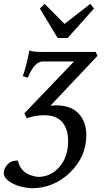

<svg xmlns="http://www.w3.org/2000/svg" viewBox="-79 -746 563 1011"><path d="M87.9 245.1Q26.4 241.7 -16.4 218Q-59.1 194.3 -59.1 165Q-59.1 141.6 -39.8 120.4Q-20.5 99.1 15.1 99.1Q30.3 174.3 120.6 185.5Q188.5 185.5 234.1 132.6Q279.8 79.6 279.8 -2.9Q279.8 -66.4 248.8 -102.8Q217.8 -139.2 154.8 -139.2Q103 -139.2 62 -123L49.3 -149.4L311 -422.4H147Q102.1 -422.4 67.4 -336.9L41 -344.7Q64 -412.6 75.7 -480.5Q92.8 -472.7 135.7 -472.7H425.3L434.1 -451.7L186.5 -189.5Q204.1 -191.4 216.3 -191.4Q296.9 -190.4 336.2 -147Q375.5 -103.5 375.5 -34.7Q375.5 79.1 290 162.1Q204.6 245.1 87.9 245.1ZM277.3 -545.9H224.6L130.9 -701.2L156.2 -725.6L260.7 -620.1L396.5 -725.6L416 -701.2Z"/></svg>

Font: Kelvinch
Style: Italic
Weight: 400
Italic angle: -10°
Designer: Paul James Miller
Foundry: High-Logic / Made with FontCreator
Version: Version 3.40;July 22, 2017;FontCreator 11.0.0.2388 64-bit